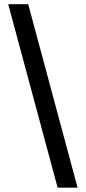

<svg xmlns="http://www.w3.org/2000/svg" viewBox="-20 -781 407 911"><path d="M19 -761.2H113.8L348.1 109.4H253.4Z"/></svg>

Font: Karasuma Gothic
Style: Regular
Weight: 500
Designer: Rasmus Andersson / Ryoko Nishizuka
Foundry: Genbu
Version: Version 1.00